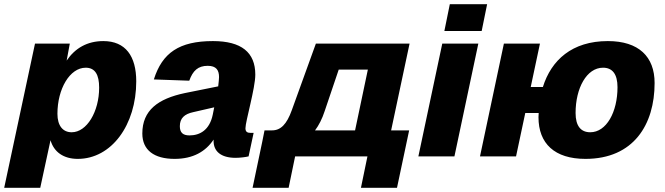

<svg xmlns="http://www.w3.org/2000/svg" viewBox="-48 -746 3172 916"><path d="M-28 150H144L193 -77C209 -21 255 12 323 12C484 12 602 -150 602 -358C602 -478 551 -550 445 -550C368 -550 310 -516 270 -457L285 -538H119ZM294 -115C252 -115 226 -146 226 -203C226 -322 285 -423 361 -423C406 -423 425 -389 425 -328C425 -213 366 -115 294 -115Z M971 -73C971 -25 1005 7 1076 7C1098 7 1127 3 1138 0L1162 -112H1148C1132 -112 1123 -117 1123 -134C1123 -167 1170 -325 1170 -390C1170 -496 1104 -550 968 -550C807 -550 726 -494 686 -367L855 -361C872 -409 897 -432 943 -432C984 -432 997 -411 997 -378C997 -368 995 -353 993 -334L834 -302C706 -275 631 -220 631 -109C631 -30 687 12 785 12C873 12 933 -23 971 -80C971 -78 971 -75 971 -73ZM810 -144C810 -182 832 -202 874 -211L974 -234C971 -221 969 -209 967 -199C952 -126 906 -100 856 -100C824 -100 810 -114 810 -144Z M1157 150H1329L1360 0H1705L1674 150H1846L1904 -124H1818L1906 -538H1459L1344 -220C1320 -153 1291 -124 1250 -124H1214L1203 -69ZM1501 -216 1568 -414H1707L1646 -124H1455C1473 -148 1489 -179 1501 -216Z M2072 -598H2250L2276 -726H2098ZM1948 0H2120L2234 -538H2062Z M2242 0H2414L2458 -207H2522C2522 -201 2521 -194 2521 -187C2521 -61 2598 12 2745 12C2975 12 3075 -152 3075 -350C3075 -476 2999 -550 2852 -550C2681 -550 2582 -459 2542 -331H2484L2528 -538H2356ZM2768 -115C2723 -115 2698 -145 2698 -207C2698 -326 2751 -423 2829 -423C2874 -423 2898 -392 2898 -330C2898 -211 2845 -115 2768 -115Z"/></svg>

Font: Geist ExtraBold
Style: Italic
Weight: 800
Italic angle: -12°
Designer: Basement.studio, Andrés Briganti, Mateo Zaragoza
Foundry: Basement.studio, Vercel, Andrés Briganti, Guido Ferreyra, Mateo Zaragoza
Version: Version 1.500